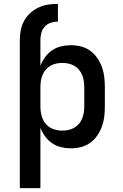

<svg xmlns="http://www.w3.org/2000/svg" viewBox="-20 -763 640 998"><path d="M83 -555Q83 -581 88 -606.5Q93 -632 105.5 -655Q118 -678 137.5 -695.5Q157 -713 180.5 -724Q204 -735 229.5 -739Q255 -743 281 -743V-651Q263 -651 244.5 -645Q226 -639 213 -625Q200 -611 195 -592.5Q190 -574 190 -555ZM83 215V-555H190V-421Q199 -445 214.5 -466Q230 -487 251 -501.5Q272 -516 297.5 -522Q323 -528 348 -528Q375 -528 401 -521.5Q427 -515 448.5 -499.5Q470 -484 485.5 -461.5Q501 -439 510 -414Q519 -389 522 -363Q525 -337 525 -310V-210Q525 -183 522 -157Q519 -131 510 -106Q501 -81 485.5 -58.5Q470 -36 448.5 -20.5Q427 -5 401 1.5Q375 8 348 8Q323 8 297.5 2Q272 -4 251 -18.5Q230 -33 214.5 -54Q199 -75 190 -99V215ZM304 -84Q320 -84 336 -87.5Q352 -91 366 -99Q380 -107 390.5 -119.5Q401 -132 407 -147Q413 -162 415.5 -178Q418 -194 418 -210V-310Q418 -326 415.5 -342Q413 -358 407 -373Q401 -388 390.5 -400.5Q380 -413 366 -421Q352 -429 336 -432.5Q320 -436 304 -436Q288 -436 272 -432.5Q256 -429 242 -421Q228 -413 217.5 -400.5Q207 -388 201 -373Q195 -358 192.5 -342Q190 -326 190 -310V-210Q190 -194 192.5 -178Q195 -162 201 -147Q207 -132 217.5 -119.5Q228 -107 242 -99Q256 -91 272 -87.5Q288 -84 304 -84Z"/></svg>

Font: Iosevka Semibold Extended
Style: Regular
Weight: 600
Width: 7
Monospace: yes
Designer: Belleve Invis
Foundry: Belleve Invis
Version: Version 32.5.0; ttfautohint (v1.8.4)